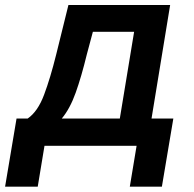

<svg xmlns="http://www.w3.org/2000/svg" viewBox="-73 -565 750 744"><path d="M-53.3 158.4 -8.9 -105.8H34.4Q73.5 -132.8 97.8 -197.8Q122.2 -262.8 144.9 -354.4L192.1 -545.5H586.3L514.2 -105.8H598.7L554.3 158.4H430L456.3 0H99.4L73.2 158.4ZM166.5 -105.8H391.3L446.7 -441.8H286.9L263.5 -354.4Q242.5 -267.8 220.3 -205.8Q198.2 -143.8 166.5 -105.8Z"/></svg>

Font: Inter UI Semi Bold
Style: Italic
Weight: 600
Italic angle: -9.39999°
Designer: Rasmus Andersson
Foundry: rsms
Version: 3.2;8d6f07862